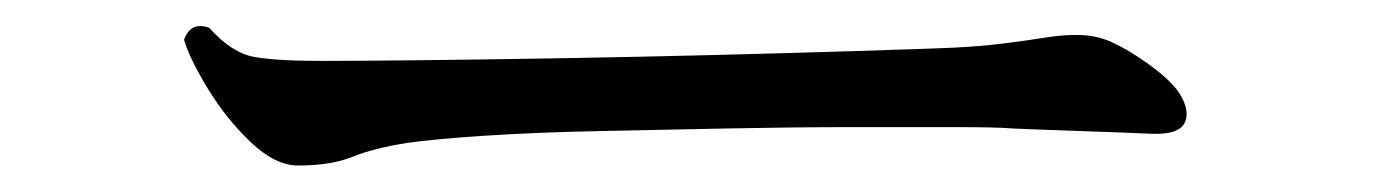

<svg xmlns="http://www.w3.org/2000/svg" viewBox="-20 -431 1040 145"><path d="M205 -306Q188 -306 169.5 -323.5Q151 -341 137 -364Q123 -387 119 -401Q124 -415 138 -410Q155 -391 172 -388Q189 -385 223 -385Q247 -385 295 -385.5Q343 -386 402.5 -387Q462 -388 521 -389.5Q580 -391 628 -392.5Q676 -394 700 -395Q720 -396 736.5 -398Q753 -400 772 -403Q785 -405 797 -404.5Q809 -404 820 -399Q833 -393 847.5 -382.5Q862 -372 869 -363Q879 -349 875 -339Q871 -329 849 -330Q827 -331 797 -332Q767 -333 744 -334Q733 -335 701 -335Q669 -335 624.5 -335Q580 -335 530 -334Q480 -333 432 -332Q384 -331 346 -328.5Q308 -326 287 -323Q262 -319 246 -312.5Q230 -306 205 -306Z"/></svg>

Font: Zen Old Mincho
Style: Regular
Weight: 400
Designer: Yoshimichi Ohira
Foundry: Positype
Version: Version 1.001